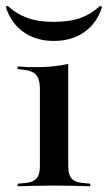

<svg xmlns="http://www.w3.org/2000/svg" viewBox="-33 -647 375 667"><path d="M105.6 -207.3V-337.9Q105.6 -372.6 91.9 -387.5Q78.2 -402.4 41.9 -405.6L28.2 -407.3V-416.1Q50 -414.5 62.9 -414.1Q75.8 -413.7 91.9 -413.7Q124.2 -413.7 152 -416.5Q179.8 -419.4 204 -425V-416.1V-207.3ZM154.8 -2.4Q121 -2.4 92.3 -1.6Q63.7 -0.8 28.2 0V-8.9L46 -10.5Q79 -12.1 92.3 -25.4Q105.6 -38.7 105.6 -70.2V-207.3H204V-70.2Q204 -38.7 217.3 -25.4Q230.6 -12.1 263.7 -10.5L280.6 -8.9V0Q246 -0.8 216.9 -1.6Q187.9 -2.4 154.8 -2.4ZM154 -504.8Q91.9 -504.8 48.4 -535.9Q4.8 -566.9 -12.9 -623.4L-6.5 -626.6Q24.2 -598.4 62.1 -584.7Q100 -571 154 -571Q208.9 -571 246.8 -584.7Q284.7 -598.4 314.5 -626.6L321.8 -623.4Q304 -566.9 260.5 -535.9Q216.9 -504.8 154 -504.8Z"/></svg>

Font: Playfair 144pt SemiExpanded SemiBold
Style: Regular
Weight: 600
Width: 6
Designer: Claus Eggers Sørensen
Foundry: Claus Eggers Sørensen
Version: Version 2.203